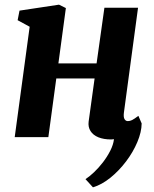

<svg xmlns="http://www.w3.org/2000/svg" viewBox="-20 -587 661 822"><path d="M510.5 -105Q508 -86 513 -77.2Q518 -68.5 527.5 -68.5Q536.5 -68.5 545.5 -73Q554.5 -77.5 572.5 -91L586.5 -58.5Q586 -21.5 568 21.2Q550 64 519.8 104Q489.5 144 452.8 173.8Q416 203.5 378 215L346 180Q363 169 382.8 150.2Q402.5 131.5 420.8 107.8Q439 84 452 58.5Q465 33 468 9Q465 9 461.8 9.5Q458.5 10 455.5 10Q424 10 401.2 0.8Q378.5 -8.5 367.5 -26Q356.5 -43.5 359.5 -66.5L385 -251H221L187 0H43L107 -472.5L55.5 -500.5L63.5 -541.5L232.5 -567L262 -552.5L230 -315.5H393.5L427 -554H571Z"/></svg>

Font: Merriweather 20pt ExtraBold
Style: Italic
Weight: 800
Italic angle: -7.8°
Version: Version 2.101